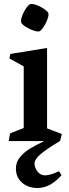

<svg xmlns="http://www.w3.org/2000/svg" viewBox="-20 -714 349 972"><path d="M172.9 -554.7Q161.1 -554.7 141.8 -562.3Q122.6 -569.8 106.7 -580.6Q90.8 -591.3 87.4 -600.1Q86.4 -602.1 86.4 -607.4Q86.4 -619.6 94.2 -639.2Q102.1 -658.7 113.3 -674.3Q124.5 -689.9 132.8 -692.9Q136.7 -693.8 140.1 -693.8Q152.8 -693.8 171.9 -685.8Q190.9 -677.7 206.3 -666.7Q221.7 -655.8 224.6 -647.9Q225.6 -644 225.6 -641.1Q225.6 -628.9 217.5 -609.4Q209.5 -589.8 198.2 -574Q187 -558.1 178.7 -555.2Q177.2 -554.7 172.9 -554.7ZM204.1 0H23.9L31.2 -39.1L100.1 -65.9V-377.9L27.8 -418L32.2 -440.9L218.3 -471.2V-64L293 -35.6L284.2 -0.5Q213.9 41.5 184.3 67.4Q154.8 93.3 154.8 113.8Q154.8 130.9 164.8 147.2Q174.8 163.6 190.4 170.4Q199.7 173.8 207.5 173.8Q233.9 173.8 278.8 152.8L291.5 172.9Q264.2 204.1 233.9 220.9Q203.6 237.8 168.5 237.8Q141.1 237.8 116.5 226.8Q91.8 215.8 76.2 193.6Q60.5 171.4 60.5 139.2Q60.5 106.9 81.1 81.8Q101.6 56.6 130.4 39.3Q159.2 22 204.1 0Z"/></svg>

Font: Vesper Libre Medium
Style: Regular
Weight: 500
Designer: Robert Keller & Kimya Gandhi
Foundry: Mota Italic
Version: Version 1.058